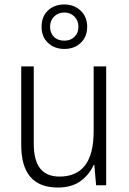

<svg xmlns="http://www.w3.org/2000/svg" viewBox="-20 -829 576 859"><path d="M455 -532V0H410L402 -91H399Q380 -48 340.5 -19Q301 10 239 10Q75 10 75 -180V-532H131V-187Q131 -111 160 -75Q189 -39 246 -39Q399 -39 399 -241V-532ZM268 -610Q224 -610 195 -637Q166 -664 166 -709Q166 -755 194.5 -782Q223 -809 268 -809Q311 -809 340.5 -781.5Q370 -754 370 -710Q370 -664 341 -637Q312 -610 268 -610ZM268 -647Q296 -647 313.5 -664.5Q331 -682 331 -709Q331 -737 313 -755Q295 -773 268 -773Q240 -773 222 -755Q204 -737 204 -709Q204 -682 221 -664.5Q238 -647 268 -647Z"/></svg>

Font: Noto Sans Lao SemiCondensed Light
Style: Regular
Weight: 300
Width: 4
Designer: Monotype Design Team
Foundry: Monotype Imaging Inc.
Version: Version 2.003; ttfautohint (v1.8.4.7-5d5b)